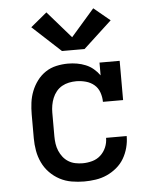

<svg xmlns="http://www.w3.org/2000/svg" viewBox="-55 -827 710 882"><g transform="rotate(-5 300.0 -386.5)"><path d="M298 8Q269 8 240 3Q211 -2 185.5 -15.5Q160 -29 139.5 -50Q119 -71 106.5 -97.5Q94 -124 89 -152.5Q84 -181 84 -210V-320Q84 -347 87.5 -374Q91 -401 101 -426.5Q111 -452 127.5 -474Q144 -496 166.5 -511Q189 -526 216 -532Q243 -538 270 -538Q291 -538 311.5 -534.5Q332 -531 351.5 -523Q371 -515 387 -501.5Q403 -488 415 -471V-530H508V-349H415Q415 -371 407.5 -392.5Q400 -414 383.5 -428Q367 -442 345 -448Q323 -454 301 -454Q284 -454 267 -450.5Q250 -447 235 -438.5Q220 -430 209 -416.5Q198 -403 191.5 -387Q185 -371 182 -354Q179 -337 179 -320V-210Q179 -193 181.5 -176Q184 -159 190.5 -143.5Q197 -128 207.5 -114.5Q218 -101 232.5 -92Q247 -83 264 -79.5Q281 -76 298 -76Q320 -76 342 -82Q364 -88 380.5 -103Q397 -118 406 -139Q415 -160 415 -183Q415 -183 415 -183Q415 -183 415 -183H510Q510 -183 510 -182.5Q510 -182 510 -182Q510 -156 503 -129.5Q496 -103 482.5 -80Q469 -57 448 -39.5Q427 -22 402.5 -11Q378 0 351 4Q324 8 298 8ZM248 -598 117 -719 192 -781 300 -657 408 -781 483 -719 352 -598Z"/></g></svg>

Font: Iosevka Curly Slab MdEx
Style: Regular
Weight: 500
Width: 7
Monospace: yes
Designer: Belleve Invis
Foundry: Belleve Invis
Version: Version 11.1.0; ttfautohint (v1.8.3)